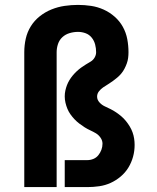

<svg xmlns="http://www.w3.org/2000/svg" viewBox="-20 -763 640 783"><path d="M79 0V-550Q79 -578 85 -605Q91 -632 105.5 -655.5Q120 -679 142 -696.5Q164 -714 190 -724.5Q216 -735 243.5 -739Q271 -743 298 -743Q325 -743 351.5 -739Q378 -735 402.5 -724Q427 -713 447.5 -695Q468 -677 481 -653.5Q494 -630 499 -603.5Q504 -577 504 -550Q504 -538 502.5 -526.5Q501 -515 497 -504Q493 -493 487.5 -482.5Q482 -472 474.5 -463Q467 -454 458 -446.5Q449 -439 439.5 -432Q430 -425 420 -419Q410 -413 400.5 -406.5Q391 -400 383.5 -390.5Q376 -381 376 -369Q376 -356 385.5 -345.5Q395 -335 407 -329.5Q419 -324 431 -318Q443 -312 454 -304.5Q465 -297 475 -288.5Q485 -280 493.5 -269.5Q502 -259 509 -247.5Q516 -236 520.5 -223.5Q525 -211 527 -198Q529 -185 529 -172Q529 -147 522.5 -123.5Q516 -100 503.5 -79.5Q491 -59 472 -43Q453 -27 431 -17Q409 -7 384.5 -3.5Q360 0 336 0H244V-110H336Q349 -110 361 -115Q373 -120 381 -130Q389 -140 393.5 -152Q398 -164 398 -177Q398 -190 390 -201.5Q382 -213 371 -219.5Q360 -226 348 -231.5Q336 -237 325 -244Q314 -251 303.5 -259Q293 -267 284 -276.5Q275 -286 267.5 -296.5Q260 -307 255 -319Q250 -331 247 -344Q244 -357 244 -370Q244 -382 246.5 -393.5Q249 -405 253 -415.5Q257 -426 263 -436Q269 -446 276.5 -455Q284 -464 292.5 -472Q301 -480 310.5 -487Q320 -494 330 -500Q340 -506 350 -512Q360 -518 366 -528.5Q372 -539 372 -550Q372 -566 368 -581.5Q364 -597 354 -609.5Q344 -622 329 -627.5Q314 -633 298 -633Q281 -633 264 -628Q247 -623 234.5 -611.5Q222 -600 216.5 -583.5Q211 -567 211 -550V0Z"/></svg>

Font: Iosevka SS04 XBd Ex
Style: Regular
Weight: 800
Width: 7
Monospace: yes
Designer: Belleve Invis
Foundry: Belleve Invis
Version: Version 19.0.0; ttfautohint (v1.8.4)